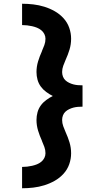

<svg xmlns="http://www.w3.org/2000/svg" viewBox="-20 -853 540 1026"><path d="M98 153V39Q112 39 125 37.5Q138 36 151.5 33Q165 30 177.5 25Q190 20 200.5 11.5Q211 3 217 -9Q223 -21 223 -34Q223 -52 217 -68Q211 -84 204 -100V-101Q192 -127 183.5 -155Q175 -183 175 -212Q175 -233 180.5 -253Q186 -273 198 -289.5Q210 -306 227 -318.5Q244 -331 262 -340Q244 -349 227 -361.5Q210 -374 198 -390.5Q186 -407 180.5 -427Q175 -447 175 -468Q175 -497 183.5 -525Q192 -553 204 -579V-580Q211 -596 217 -612Q223 -628 223 -646Q223 -659 217 -671Q211 -683 200.5 -691.5Q190 -700 177.5 -705Q165 -710 151.5 -713Q138 -716 125 -717.5Q112 -719 98 -719V-833Q128 -833 158 -829.5Q188 -826 217 -817Q246 -808 272.5 -793Q299 -778 319.5 -755.5Q340 -733 350 -704.5Q360 -676 360 -646Q360 -616 351.5 -588Q343 -560 331 -534Q324 -518 318 -501.5Q312 -485 312 -468Q312 -455 316.5 -443.5Q321 -432 329.5 -424Q338 -416 349.5 -410.5Q361 -405 372.5 -402Q384 -399 396.5 -398Q409 -397 421 -397V-283Q409 -283 396.5 -282Q384 -281 372.5 -278Q361 -275 349.5 -269.5Q338 -264 329.5 -256Q321 -248 316.5 -236.5Q312 -225 312 -212Q312 -195 318 -178.5Q324 -162 331 -146Q343 -120 351.5 -92Q360 -64 360 -34Q360 -4 350 24.5Q340 53 319.5 75.5Q299 98 272.5 113Q246 128 217 137Q188 146 158 149.5Q128 153 98 153Z"/></svg>

Font: Iosevka Curly Slab Heavy
Style: Regular
Weight: 900
Monospace: yes
Designer: Belleve Invis
Foundry: Belleve Invis
Version: Version 22.1.2; ttfautohint (v1.8.4)